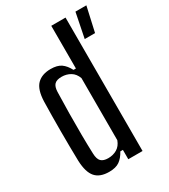

<svg xmlns="http://www.w3.org/2000/svg" viewBox="-197 -896 880 997"><g transform="rotate(-30 243.0 -397.0)"><path d="M157.5 7.5Q102 7.5 75.5 -22.8Q49 -53 46 -121.5Q45 -161.5 44.5 -208Q44 -254.5 44 -302.2Q44 -350 44.5 -395.5Q45 -441 46 -478.5Q48.5 -549 77.5 -578.2Q106.5 -607.5 159.5 -607.5Q199 -607.5 221.5 -591.8Q244 -576 260.5 -544H275V-800H360.5V0H275V-56H259.5Q242.5 -24.5 219.8 -8.5Q197 7.5 157.5 7.5ZM188 -56.5Q217.5 -56.5 240.8 -70.2Q264 -84 275 -114V-486.5Q264 -516.5 240.8 -530.2Q217.5 -544 188.5 -544Q158.5 -544 145.5 -530.5Q132.5 -517 131.5 -486.5Q129.5 -425 128.8 -359Q128 -293 128.5 -230.8Q129 -168.5 131 -117.5Q132 -83.5 145.8 -70Q159.5 -56.5 188 -56.5ZM391 -653.5 420.5 -801H486L453 -653.5Z"/></g></svg>

Font: Big Shoulders
Style: Regular
Weight: 400
Designer: Patric King
Foundry: XO Type Co
Version: Version 2.002